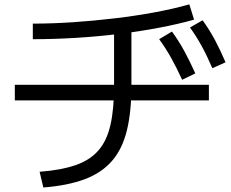

<svg xmlns="http://www.w3.org/2000/svg" viewBox="-20 -795 1040 864"><path d="M158.3 -22Q255.3 -29.4 320.1 -51.9Q385 -74.4 423 -118.2Q461 -162 477.1 -233Q493.3 -304 493.3 -408.7V-685.3H571.4V-408.7Q571.4 -290.3 550.7 -207Q530 -123.6 483.5 -70.3Q437 -17 361.2 11.5Q285.3 40 175 48.7ZM46.7 -343.3V-413.3H920V-343.3ZM127.7 -688.7Q214.3 -688.7 308.7 -695Q403 -701.4 496.7 -712.5Q590.3 -723.7 676 -739.5Q761.7 -755.4 832 -775.4L853.3 -706.6Q781.4 -686.3 695 -670Q608.7 -653.6 514 -642.1Q419.3 -630.6 321 -624.6Q222.7 -618.6 127.7 -618.6ZM799.6 -436Q773.9 -492 749.8 -535.1Q725.6 -578.3 696.3 -618.6L753.7 -653Q785.3 -610 810 -564.2Q834.7 -518.3 859 -464.7ZM935.6 -488Q911.3 -544.6 887.4 -588.1Q863.6 -631.6 834.9 -671.3L891.7 -703.7Q923.3 -660 947.7 -614.2Q972 -568.3 995 -514.7Z"/></svg>

Font: M PLUS 1 Thin
Style: Regular
Weight: 100
Designer: Coji Morishita
Foundry: UNDERFOREST DESIGN
Version: Version 1.001